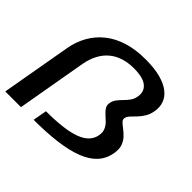

<svg xmlns="http://www.w3.org/2000/svg" viewBox="-169 -951 1163 1163"><g transform="rotate(45 413.0 -369.5)"><path d="M4.5 0H139L218 -452Q227 -499.5 247 -537Q267 -574.5 297.5 -599.8Q328 -625 368 -637.8Q408 -650.5 455.5 -650.5Q535 -650.5 568.2 -623Q601.5 -595.5 594.5 -550Q590.5 -522.5 577 -503.8Q563.5 -485 547 -468.8Q530.5 -452.5 517 -434.8Q503.5 -417 500.5 -394Q497.5 -375 507.2 -359.5Q517 -344 533 -330Q549 -316 564.5 -300.5Q580 -285 589.2 -264.8Q598.5 -244.5 594 -216.5Q588.5 -183 565.8 -158.8Q543 -134.5 502 -119.2Q461 -104 401.2 -96.8Q341.5 -89.5 263.5 -89.5L247.5 0Q358 0 444.5 -11Q531 -22 592.8 -45.8Q654.5 -69.5 690.2 -108.5Q726 -147.5 735 -204Q741.5 -241.5 731.8 -268Q722 -294.5 704.8 -312.8Q687.5 -331 669.2 -344.8Q651 -358.5 639 -370Q627 -381.5 629 -395Q631.5 -410.5 645 -425.2Q658.5 -440 676 -457.5Q693.5 -475 708.8 -499.8Q724 -524.5 729.5 -560Q735 -595.5 723.8 -627.8Q712.5 -660 681.5 -685Q650.5 -710 597.8 -724.5Q545 -739 468 -739Q385 -739 318.8 -718.8Q252.5 -698.5 204.2 -660.2Q156 -622 125.5 -568.8Q95 -515.5 83.5 -449.5Z"/></g></svg>

Font: Anybody Expanded Medium
Style: Italic
Weight: 500
Width: 7
Italic angle: -10°
Version: Version 1.113;gftools[0.9.25]